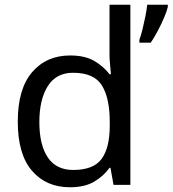

<svg xmlns="http://www.w3.org/2000/svg" viewBox="-20 -780 728 810"><path d="M275 10Q175 10 115 -59.5Q55 -129 55 -267Q55 -405 115.5 -475.5Q176 -546 276 -546Q338 -546 377.5 -523Q417 -500 442 -467H448Q447 -480 444.5 -505.5Q442 -531 442 -546V-760H530V0H459L446 -72H442Q418 -38 378 -14Q338 10 275 10ZM289 -63Q374 -63 408.5 -109.5Q443 -156 443 -250V-266Q443 -366 410 -419.5Q377 -473 288 -473Q217 -473 181.5 -416.5Q146 -360 146 -265Q146 -169 181.5 -116Q217 -63 289 -63ZM688 -751Q684 -733 672.5 -706Q661 -679 646 -650.5Q631 -622 616 -600H568V-612Q575 -631 581.5 -657.5Q588 -684 593.5 -711.5Q599 -739 601 -760H688Z"/></svg>

Font: Noto Sans Javanese
Style: Regular
Weight: 400
Designer: Monotype Design Team
Foundry: Monotype Imaging Inc.
Version: Version 2.004